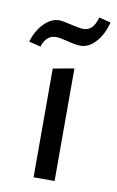

<svg xmlns="http://www.w3.org/2000/svg" viewBox="-86 -668 435 711"><g transform="rotate(10 131.0 -312.5)"><path d="M33 -481 -11 -492Q1 -534 28 -561.5Q55 -589 85 -589Q98 -589 130.5 -581Q163 -573 178 -573Q215 -573 229 -625L273 -614Q261 -567 235 -538.5Q209 -510 178 -510Q160 -510 129.5 -518Q99 -526 85 -526Q47 -526 33 -481ZM92 0V-409L171 -423V0Z"/></g></svg>

Font: EauTestText Medium
Style: Regular
Weight: 500
Designer: Christian Thalmann (Catharsis Fonts)
Version: Version 0.001;PS 000.001;hotconv 1.0.88;makeotf.lib2.5.64775